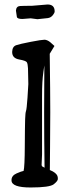

<svg xmlns="http://www.w3.org/2000/svg" viewBox="-20 -831 308 854"><path d="M121.8 -805.2C96.9 -805.2 79.3 -804.9 69 -804.2C58.1 -803.5 52 -796.9 50.9 -784.2C50.9 -783.9 52.3 -774.4 55 -755.9C56.1 -749.7 64.4 -746.6 79.6 -746.6L116.6 -749.5L146.4 -745.6L192.7 -750.5C202 -751.8 209.8 -756.5 215.9 -764.6C220.7 -770.8 223.1 -776 223.1 -780.3C223.1 -800.8 212.6 -811 191.6 -811ZM167 -144V-397.9C167 -426.6 167.5 -448.9 168.5 -464.8C169.4 -480.8 171 -496.5 173.1 -512C175.2 -527.4 176.6 -536.8 177.2 -540C176.6 -477.2 176.3 -407.9 176.3 -332C176.3 -256.2 176.9 -173.8 178.2 -85L167 -91.3L165 -96.7ZM177.5 -654.3C169.5 -654.3 149.4 -651.2 117.2 -645C85 -638.8 63.2 -633.8 52 -629.9C40.8 -626 34.8 -616.4 34.2 -601.1V-597.7C34.8 -580.4 45.2 -570 65.4 -566.4C85.6 -562.8 97 -558.6 99.6 -553.7C102.2 -548.8 103.8 -540 104.5 -527.3L106 -457C106 -451.2 104.7 -431 102.3 -396.5C99.9 -362 97.7 -342.3 95.7 -337.4C93.8 -332.5 92.4 -320.3 91.8 -300.8C91.1 -281.2 90.7 -241.1 90.3 -180.4C90 -119.7 88.2 -83.2 85 -70.8C78.8 -69.8 68.3 -66.1 53.5 -59.6C38.7 -53.1 31.2 -43.1 31.2 -29.8V-28.8C31.2 -7.6 59.6 2.9 116.2 2.9C172.9 2.9 207.2 -1.9 219.2 -11.5C231.3 -21.1 237.3 -28.9 237.3 -34.9C237.3 -40.9 236.8 -44.9 235.8 -46.9C232.6 -57.6 221.2 -66.9 201.7 -74.7L202.6 -173.3C203.3 -221.8 203.6 -274.8 203.6 -332.3C203.6 -389.7 202.8 -476.2 201.2 -591.8L222.2 -626.5L203.1 -643.6C194 -650.7 185.5 -654.3 177.5 -654.3Z"/></svg>

Font: Drukaatie burti
Style: Regular
Weight: 400
Version: Version 0.14.4